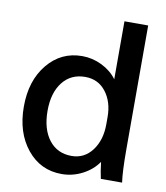

<svg xmlns="http://www.w3.org/2000/svg" viewBox="-80 -768 731 845"><g transform="rotate(10 285.0 -346.0)"><path d="M408 -442V-701H514V-148Q514 -48 521 0H426Q419 -31 414 -74Q389 -37 345 -14Q301 9 252 9Q157 9 97 -65Q37 -139 37 -255Q37 -371 97.5 -444.5Q158 -518 252 -518Q298 -518 340 -497.5Q382 -477 408 -442ZM143 -255Q143 -173 180 -125Q217 -77 281 -77Q338 -77 373 -123.5Q408 -170 408 -241V-273Q408 -341 373.5 -385.5Q339 -430 281 -430Q217 -430 180 -382.5Q143 -335 143 -255Z"/></g></svg>

Font: LT Superior Semi-bold
Style: Regular
Weight: 600
Designer: Daniel Lyons
Foundry: LyonsType
Version: Version 1.0